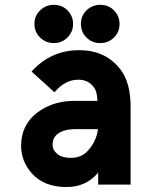

<svg xmlns="http://www.w3.org/2000/svg" viewBox="-20 -751 626 781"><path d="M387.7 -731.4Q420.9 -731.4 442.9 -709.5Q466.3 -686 466.3 -653.8Q466.3 -620.6 443.4 -598.1Q419.9 -575.7 387.7 -575.7Q355 -575.7 332.5 -597.7Q309.1 -620.1 309.1 -653.8Q309.1 -687 332.5 -709.5Q356 -731.4 387.7 -731.4ZM198.7 -731.4Q231.9 -731.4 253.9 -709.5Q277.3 -686 277.3 -653.8Q277.3 -621.1 254.4 -598.4Q231.4 -575.7 198.7 -575.7Q167 -575.7 144 -597.7Q120.1 -620.1 120.1 -653.8Q120.1 -687 144 -709.5Q167 -731.4 198.7 -731.4ZM511.2 0H379.4V-48.8Q330.6 9.8 250.5 9.8Q159.7 9.8 110.4 -44.9Q65.9 -94.2 65.9 -157.7Q65.9 -249.5 142.6 -300.8Q202.6 -340.8 283.7 -340.8H376.5Q374.5 -377.4 364.3 -392.6Q341.3 -426.8 298.8 -426.8Q243.7 -426.8 201.7 -375.5L108.4 -460Q187 -546.9 301.8 -546.9Q412.6 -546.9 472.7 -464.8Q511.2 -412.1 511.2 -315.9ZM378.4 -225.6H285.2Q240.2 -225.6 214.4 -206.1Q193.8 -190.4 193.8 -162.1Q193.8 -139.6 215.3 -123Q233.9 -108.9 268.1 -108.9Q311 -108.9 336.9 -137.2Q372.6 -176.3 378.4 -225.6Z"/></svg>

Font: Consola Mono
Style: Bold
Weight: 700
Monospace: yes
Designer: Wojciech Kalinowski "wmk69" (wmk69@o2.pl)
Foundry: Wojciech Kalinowski "wmk69" (wmk69@o2.pl)
Version: Version 2.1.0